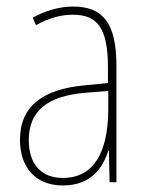

<svg xmlns="http://www.w3.org/2000/svg" viewBox="-20 -557 450 587"><path d="M203 -537C162 -537 118 -524 80 -503L90 -480C133 -504 170 -512 203 -512C278 -512 310 -471 310 -351V-303L237 -296C113 -284 41 -234 41 -129C41 -53 82 10 172 10C258 10 294 -43 311 -96H313L315 0H336V-356C336 -486 295 -537 203 -537ZM237 -273 311 -279V-220C310 -98 271 -13 172 -13C106 -13 68 -55 68 -129C68 -219 127 -263 237 -273Z"/></svg>

Font: Noto Sans Gujarati UI Condensed Thin
Style: Regular
Weight: 100
Width: 3
Designer: Jelle Bosma - Monotype Design Team, Universal Thirst
Foundry: Monotype Imaging Inc.
Version: Version 2.106